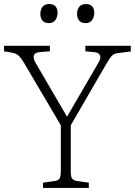

<svg xmlns="http://www.w3.org/2000/svg" viewBox="-20 -927 665 947"><path d="M192 0V-26L249 -34Q268 -37 274 -47Q280 -57 280 -85V-309L99 -616Q86 -638 74 -650.5Q62 -663 40 -667L0 -674V-701H226V-674L176 -670Q151 -668 147 -653.5Q143 -639 155 -618L310 -352H311L465 -617Q479 -639 473.5 -653.5Q468 -668 443 -670L401 -674V-701H625V-673L560 -665Q543 -663 532 -652Q521 -641 504 -611L329 -309V-81Q329 -56 335.5 -46.5Q342 -37 362 -34L418 -26V0ZM402 -813Q380 -813 370 -826Q360 -839 360 -858Q360 -879 370.5 -893Q381 -907 403 -907Q425 -907 435 -895.5Q445 -884 445 -863Q445 -844 434.5 -828.5Q424 -813 402 -813ZM221 -813Q199 -813 189 -826Q179 -839 179 -858Q179 -879 189.5 -893Q200 -907 222 -907Q244 -907 254 -895.5Q264 -884 264 -863Q264 -844 253.5 -828.5Q243 -813 221 -813Z"/></svg>

Font: Literata ExtraLight
Style: Regular
Weight: 250
Designer: Latin by Veronika Burian and Jose Scaglione. Greek by Irene Vlachou. Cyrillic by Vera Evstafieva.
Foundry: TypeTogether
Version: Version 3.103;gftools[0.9.29]